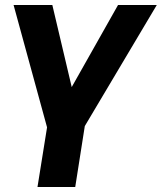

<svg xmlns="http://www.w3.org/2000/svg" viewBox="-20 -527 643 763"><path d="M129 216 167 -21 34 -507H188L265 -181L449 -507H603L317 -26L279 216Z"/></svg>

Font: Mulish ExtraBold
Style: Italic
Weight: 800
Italic angle: -9°
Designer: Vernon Adams
Foundry: Vernon Adams
Version: Version 3.603; ttfautohint (v1.8.3)